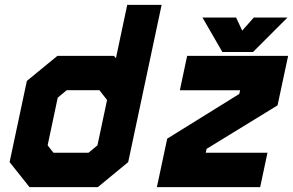

<svg xmlns="http://www.w3.org/2000/svg" viewBox="-20 -770 1206 790"><path d="M382.5 0H101.5L19.5 -103L90.5 -437L216 -540H449L457 -530.5L503.5 -750H645L507.5 -103ZM360.5 -67.5H152L97.5 -135.5L156.5 -411.5L227.5 -469.5H426.5L496.5 -381.5L444 -135.5ZM344 -141.5 381 -172 420.5 -358.5 389 -399H254.5L217.5 -368L176 -172L200 -141.5ZM360.5 -67.5 444 -135.5 560.5 -683 496.5 -381.5 426.5 -469.5H227.5L156.5 -411.5L97.5 -135.5L152 -67.5ZM726 -71H1003H726L748 -173L1043.5 -362L1066.5 -470H800H1066.5L1043.5 -362L748 -173ZM625.5 0 668 -199.5 964.5 -383.5 968 -398.5H720L750 -540H1165.5L1122 -336.5L830 -157.5L826.5 -141.5H1080.5L1050.5 0ZM895 -556 813 -698H951.5L976.5 -644L1024.5 -698H1163L1021 -556ZM936.5 -595H993.5L1048.5 -653L993.5 -595H936.5L906.5 -653Z"/></svg>

Font: Tourney Thin Black
Style: Italic
Weight: 900
Italic angle: -12°
Version: Version 1.015